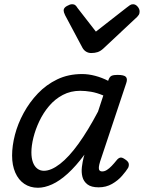

<svg xmlns="http://www.w3.org/2000/svg" viewBox="-20 -868 678 905"><path d="M159 17Q122 17 94.5 -1.5Q67 -20 52 -54.5Q37 -89 37 -135Q37 -181 50.5 -233Q64 -285 91.5 -335.5Q119 -386 158.5 -427.5Q198 -469 250 -494Q302 -519 367 -519Q397 -519 429 -510.5Q461 -502 490 -487L491 -491Q497 -507 506.5 -511Q516 -515 534 -515Q565 -515 573.5 -505.5Q582 -496 575 -476L452 -107Q447 -91 446 -80.5Q445 -70 449 -65Q453 -60 462 -60Q473 -60 484 -67Q495 -74 506.5 -86Q518 -98 530 -113Q538 -123 546.5 -125Q555 -127 568 -118Q584 -108 586.5 -98Q589 -88 584 -77Q575 -62 555.5 -39.5Q536 -17 508 -1Q480 15 445 15Q410 15 392 1Q374 -13 368.5 -34.5Q363 -56 366 -81Q369 -106 375 -129Q376 -131 376.5 -133.5Q377 -136 378 -139Q338 -85 299.5 -50Q261 -15 225.5 1Q190 17 159 17ZM128 -150Q128 -123 135 -103.5Q142 -84 155.5 -73.5Q169 -63 187 -63Q221 -63 263 -95.5Q305 -128 350 -190.5Q395 -253 442 -342L467 -418Q436 -431 409 -435.5Q382 -440 358 -440Q313 -440 276 -420.5Q239 -401 211.5 -368.5Q184 -336 165.5 -297Q147 -258 137.5 -219.5Q128 -181 128 -150ZM607 -848Q619 -848 628.5 -837Q638 -826 638 -814Q638 -804 634.5 -798.5Q631 -793 627 -789L468 -640Q454 -627 440.5 -622.5Q427 -618 410 -618Q397 -618 386 -624.5Q375 -631 368 -644L287 -796Q283 -804 281.5 -809.5Q280 -815 280 -819Q280 -831 295 -839.5Q310 -848 319 -848Q330 -848 335.5 -843Q341 -838 345 -831L432 -719L578 -833Q585 -838 591.5 -843Q598 -848 607 -848Z"/></svg>

Font: Playwrite AU VIC
Style: Regular
Weight: 400
Designer: Veronika Burian, José Scaglione
Foundry: TypeTogether
Version: Version 1.002